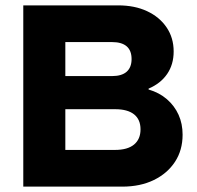

<svg xmlns="http://www.w3.org/2000/svg" viewBox="-20 -695 732 715"><path d="M66.7 0V-675H420Q481.7 -675 527.9 -653.3Q574.2 -631.7 600.4 -592.9Q626.7 -554.2 626.7 -503.3Q626.7 -455 602.5 -419.6Q578.3 -384.2 533.3 -365V-361.7Q573.3 -350 601.7 -325.4Q630 -300.8 645 -267.5Q660 -234.2 660 -193.3Q660 -135.8 631.7 -92.5Q603.3 -49.2 552.9 -24.6Q502.5 0 435 0ZM223.3 -136.7H408.3Q455 -136.7 479.2 -156.7Q503.3 -176.7 503.3 -213.3Q503.3 -250 479.2 -269.2Q455 -288.3 409.2 -288.3H223.3ZM223.3 -411.7H397.5Q433.3 -411.7 451.7 -427.9Q470 -444.2 470 -475Q470 -506.7 451.7 -522.5Q433.3 -538.3 397.5 -538.3H223.3Z"/></svg>

Font: Funnel Display Light ExtraBold
Style: Regular
Weight: 800
Version: Version 1.000